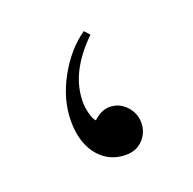

<svg xmlns="http://www.w3.org/2000/svg" viewBox="-64 -377 405 403"><g transform="rotate(-20 138.5 -175.0)"><path d="M208 -90.8Q208 -69.3 193.4 -53.7Q178.7 -38.1 155.3 -38.1Q119.1 -38.1 95.7 -64.5Q70.3 -93.8 70.3 -143.6Q70.3 -191.4 96.2 -238.8Q122.1 -286.1 160.2 -312.5L170.9 -300.8Q139.6 -270.5 123.5 -238.8Q107.4 -207 107.4 -172.9Q107.4 -160.2 111.3 -146Q115.2 -131.8 120.1 -127.9Q137.7 -144.5 156.2 -144.5Q177.7 -144.5 192.9 -128.4Q208 -112.3 208 -90.8Z"/></g></svg>

Font: Thabit
Style: Regular
Weight: 500
Designer: Regenerated by Nadim Shaikli
Foundry: MAK Alagha
Version: 0.01